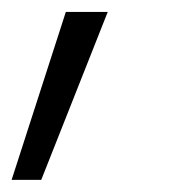

<svg xmlns="http://www.w3.org/2000/svg" viewBox="-22 -124 315 322"><path d="M158.7 -104H88.4L-2.5 177.6H47.2Z"/></svg>

Font: TID UI Light
Style: Italic
Weight: 300
Italic angle: -9.39999°
Designer: The TID Project Authors
Foundry: Bakken & Bæck
Version: Version 1.001;hotconv 1.0.109;makeotfexe 2.5.65596